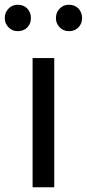

<svg xmlns="http://www.w3.org/2000/svg" viewBox="-70 -787 365 807"><path d="M67 0V-543H158V0ZM-34 -672Q-50 -688 -50 -711Q-50 -735 -34 -751Q-19 -767 5 -767Q29 -767 45 -751Q60 -734 60 -711Q60 -688 45 -672Q29 -656 5 -656Q-19 -656 -34 -672ZM181 -672Q165 -688 165 -711Q165 -735 181 -751Q196 -767 220 -767Q244 -767 260 -751Q275 -734 275 -711Q275 -688 260 -672Q244 -656 220 -656Q196 -656 181 -672Z"/></svg>

Font: Source Han Sans Regular
Style: Regular
Weight: 400
Designer: Ryoko NISHIZUKA  (kana & ideographs); Paul D. Hunt (Latin, Greek & Cyrillic); Wenlong ZHANG  (bopomofo); Sandoll Communi
Foundry: Adobe Systems Incorporated
Version: Version 1.00 January 18, 2024, initial release